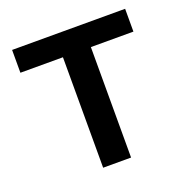

<svg xmlns="http://www.w3.org/2000/svg" viewBox="-100 -612 681 704"><g transform="rotate(-20 240.5 -260.0)"><path d="M186 -431H20V-520H461V-431H295V0H186Z"/></g></svg>

Font: Plexus Sans Medium
Style: Regular
Weight: 500
Version: Version 2.001;PS 002.001;hotconv 1.0.70;makeotf.lib2.5.58329